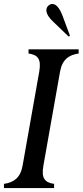

<svg xmlns="http://www.w3.org/2000/svg" viewBox="-40 -949 417 969"><path d="M-20 0H233V-21C185 -28 168 -50 179 -113L263 -587C274 -650 309 -672 357 -679V-700H104V-679C152 -672 169 -650 158 -587L74 -113C63 -50 28 -28 -20 -21ZM207 -923C191 -911 181 -883 230 -838L307 -764L313 -769L275 -871C251 -934 224 -935 207 -923Z"/></svg>

Font: RL Madena Oblique
Style: Regular
Weight: 400
Italic angle: -10°
Designer: I Kadek Wantara Putra
Foundry: Roughlines ID
Version: Version 1.000;Glyphs 3.1.2 (3151)